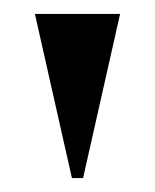

<svg xmlns="http://www.w3.org/2000/svg" viewBox="-20 -734 222 275"><path d="M83 -479 30 -714H152L99 -479Z"/></svg>

Font: Noto Serif Display SemiCondensed
Style: Bold
Weight: 700
Width: 4
Designer: Monotype Design Team
Foundry: Monotype Imaging Inc.
Version: Version 2.009